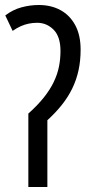

<svg xmlns="http://www.w3.org/2000/svg" viewBox="-20 -744 373 764"><path d="M134.3 -724.1Q183.6 -724.1 220.9 -703.6Q258.3 -683.1 279.5 -643.6Q300.8 -604 300.8 -546.4Q300.8 -502.4 292.5 -464.4Q284.2 -426.3 267.6 -392.1Q251 -357.9 226.1 -326.7Q201.2 -295.4 168.5 -265.6V0H92.8V-292Q129.9 -325.2 154.5 -356.2Q179.2 -387.2 193.8 -417.7Q208.5 -448.2 214.6 -478.8Q220.7 -509.3 220.7 -541Q220.7 -598.1 193.4 -625.7Q166 -653.3 127.9 -653.3Q110.4 -653.3 94 -649.9Q77.6 -646.5 62 -639.4Q46.4 -632.3 30.3 -621.1L1 -682.6Q31.2 -705.6 65.4 -714.8Q99.6 -724.1 134.3 -724.1Z"/></svg>

Font: Open Sans Condensed
Style: Regular
Weight: 400
Width: 3
Designer: Monotype Design Team
Foundry: Monotype Imaging Inc.
Version: Version 3.000